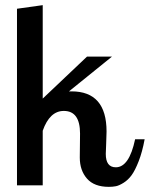

<svg xmlns="http://www.w3.org/2000/svg" viewBox="-20 -720 582 746"><path d="M46 0V-686L146 -700V-337L318 -500H415L248 -365H258Q394 -365 394 -209Q394 -194 392.5 -161.5Q391 -129 391 -122Q391 -70 430 -70Q482 -70 505 -179H542Q533 -130 519 -94Q505 -58 491.5 -39.5Q478 -21 460.5 -10Q443 1 430.5 3.5Q418 6 403 6Q346 6 318 -26Q290 -58 290 -108Q290 -113 290.5 -153.5Q291 -194 291 -201Q291 -289 228 -289Q173 -289 146 -212V0Z"/></svg>

Font: Lobster Two
Style: Regular
Weight: 400
Designer: Pablo Impallari
Foundry: Pablo Impallari. www.impallari.com
Version: Version 1.006